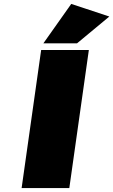

<svg xmlns="http://www.w3.org/2000/svg" viewBox="-20 -955 575 975"><path d="M89.8 0 189 -701.2H431.2L332 0ZM200.2 -734.9 341.8 -935.1 535.2 -871.1 371.1 -734.9Z"/></svg>

Font: Trueno UltraBlack
Style: Italic
Weight: 950
Designer: Julieta Ulanovsky
Foundry: Julieta Ulanovsky
Version: Version 3.001b | FøM Fix